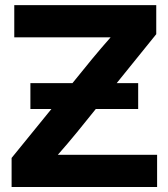

<svg xmlns="http://www.w3.org/2000/svg" viewBox="-20 -748 674 768"><path d="M26.4 0V-116.2L348.1 -511.7Q366.2 -533.7 384.8 -555.4Q403.3 -577.1 422.4 -598.6H37.1V-727.5H605V-611.3L288.6 -219.7Q270 -197.3 250.7 -174.3Q231.4 -151.4 211.4 -128.9H608.4V0ZM101.6 -312V-415.5H532.7V-312Z"/></svg>

Font: Inter Display
Style: Bold
Weight: 700
Designer: Rasmus Andersson
Foundry: rsms
Version: Version 4.001;git-9221beed3